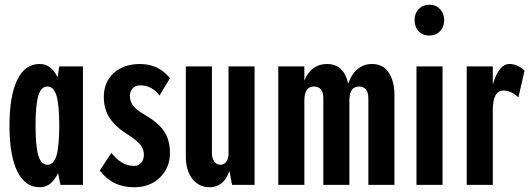

<svg xmlns="http://www.w3.org/2000/svg" viewBox="-20 -780 2245 810"><path d="M235 0 225 -50Q197 10 148 10Q86 10 53 -57Q20 -124 20 -250Q20 -376 53 -443.5Q86 -511 148 -510Q196 -510 223 -454L230 -500H330V0ZM141.5 -124.5Q153 -85 180 -85Q207 -85 218.5 -124.5Q230 -164 230 -250Q230 -336 218.5 -375.5Q207 -415 180 -415Q153 -415 141.5 -375.5Q130 -336 130 -250Q130 -164 141.5 -124.5Z M571 -510Q649 -510 697 -450L653 -377Q621 -420 571 -420Q552 -420 540 -407.5Q528 -395 528 -376Q528 -354 540 -336.5Q552 -319 585 -299Q645 -265 671 -228Q697 -191 697 -134Q697 -73 655 -31.5Q613 10 546 10Q453 10 401 -61L450 -135Q493 -80 546 -80Q564 -80 575.5 -93Q587 -106 587 -127Q587 -149 574.5 -166.5Q562 -184 523 -210Q470 -242 444 -280Q418 -318 418 -371Q418 -434 460 -472Q502 -510 571 -510Z M864 10Q819 10 791.5 -25.5Q764 -61 764 -120V-500H874V-135Q874 -113 883.5 -99Q893 -85 909 -85Q925 -85 934.5 -97.5Q944 -110 944 -130V-500H1054V0H959L948 -59Q924 10 864 10Z M1344 -365Q1344 -415 1304 -415Q1264 -415 1264 -355V0H1154V-500H1264V-440Q1293 -510 1359 -510Q1431 -510 1449 -427Q1462 -466 1488 -488Q1514 -510 1549 -510Q1597 -510 1620.5 -473Q1644 -436 1644 -380V0H1534V-365Q1534 -415 1494 -415Q1454 -415 1454 -355V0H1344Z M1737 -500H1847V0H1737ZM1792 -760Q1819 -760 1836.5 -741.5Q1854 -723 1854 -695Q1854 -667 1836.5 -648.5Q1819 -630 1792 -630Q1764 -630 1746.5 -648Q1729 -666 1729 -695Q1729 -724 1746.5 -742Q1764 -760 1792 -760Z M2167 -369Q2137 -398 2104 -398Q2059 -398 2059 -315V0H1949V-500H2059V-423Q2084 -510 2129 -510Q2163 -510 2193 -482Z"/></svg>

Font: Gully ECD Medium
Style: Regular
Weight: 500
Width: 2
Designer: jaikishan Patel
Foundry: MagicType
Version: Version 1.000;Glyphs 3.2 (3242)